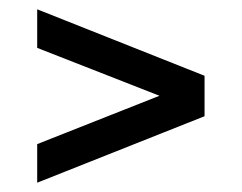

<svg xmlns="http://www.w3.org/2000/svg" viewBox="-20 -459 521 413"><path d="M60 -66V-149L323 -253L60 -356V-439L420 -296V-209Z"/></svg>

Font: Saira Condensed SemiBold
Style: Regular
Weight: 600
Width: 3
Designer: Hector Gatti with collaboration of the Omnibus-Type team
Foundry: Omnibus-Type
Version: Version 1.100